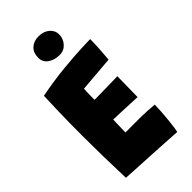

<svg xmlns="http://www.w3.org/2000/svg" viewBox="-267 -937 1013 1013"><g transform="rotate(-45 239.0 -431.0)"><path d="M408 7Q360.5 4 313.8 1.2Q267 -1.5 219.5 -4Q176.5 -6 132.5 -8.5Q88.5 -11 45.5 -13.5Q42.5 -100 41 -179.8Q39.5 -259.5 39.5 -329.5Q39.5 -437 41.8 -513.5Q44 -590 45.5 -625.5Q141.5 -644 223.8 -652Q306 -660 361 -662.2Q416 -664.5 429.5 -664.5Q429.5 -628.5 427.2 -593.2Q425 -558 421.5 -519L221.5 -502.5Q220.5 -496 220 -479.2Q219.5 -462.5 219.5 -445.2Q219.5 -428 219.5 -421.5Q239 -421.5 271.5 -422Q304 -422.5 337.2 -423.2Q370.5 -424 392.5 -424.5L390 -271Q381.5 -271.5 356.8 -272.5Q332 -273.5 302 -275Q272 -276.5 247.5 -277.2Q223 -278 215.5 -278Q215 -270.5 214.5 -251.5Q214 -232.5 213.5 -213Q213 -193.5 213 -184Q218.5 -184.5 247.2 -184.5Q276 -184.5 307 -184.5Q341.5 -184.5 373.8 -182.8Q406 -181 426 -179Q425.5 -156.5 423.8 -127.5Q422 -98.5 419 -70Q416 -41.5 413 -20.5Q410 0.5 408 7ZM247.5 -867.5Q284 -867.5 307.8 -847.5Q331.5 -827.5 331.5 -797.5Q331.5 -766 310.2 -742.2Q289 -718.5 257 -718.5Q219 -718.5 192.5 -737Q166 -755.5 166 -787Q166 -826.5 188.8 -847Q211.5 -867.5 247.5 -867.5Z"/></g></svg>

Font: Grandstander ExtraBold
Style: Regular
Weight: 800
Designer: Tyler Finck
Foundry: Etcetera Type Co
Version: Version 1.200; ttfautohint (v1.8.3)